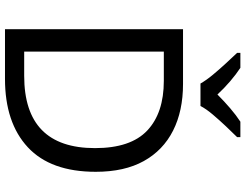

<svg xmlns="http://www.w3.org/2000/svg" viewBox="-127 -857 984 770"><g transform="rotate(90 365.0 -472.0)"><path d="M669 -364Q669 -183 570.5 -91.5Q472 0 296 0H97V-714H317Q425 -714 504 -674Q583 -634 626 -556.5Q669 -479 669 -364ZM574 -361Q574 -504 503.5 -570.5Q433 -637 304 -637H187V-77H284Q574 -77 574 -361ZM315 -784Q302 -807 280 -833.5Q258 -860 234 -886Q210 -912 192 -931V-944H252Q278 -927 306 -903Q334 -879 359 -852Q386 -879 414 -903Q442 -927 468 -944H530V-931Q511 -912 486.5 -886Q462 -860 439.5 -833.5Q417 -807 405 -784Z"/></g></svg>

Font: Noto Sans Shavian
Style: Regular
Weight: 400
Designer: Monotype Design Team
Foundry: Monotype Imaging Inc.
Version: Version 2.001; ttfautohint (v1.8.4.7-5d5b)